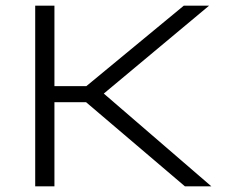

<svg xmlns="http://www.w3.org/2000/svg" viewBox="-20 -659 802 679"><path d="M634 0 284.5 -297.5H165V-354.5H285.5L630 -639H719.5L335 -318V-338.5L727.5 0ZM104.5 0V-639H172.5V0Z"/></svg>

Font: Anek Latin Expanded Light
Style: Regular
Weight: 300
Width: 7
Designer: Yesha Goshar
Foundry: Ek Type
Version: Version 1.003